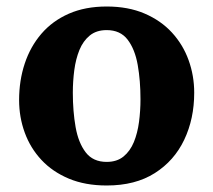

<svg xmlns="http://www.w3.org/2000/svg" viewBox="-20 -555 656 590"><path d="M203.8 -270Q203.8 -305.2 208.3 -339.5Q212.8 -373.7 224.1 -401.5Q235.5 -429.2 255.9 -445.9Q276.3 -462.5 307.8 -462.5Q349.8 -462.5 372.2 -433.1Q394.7 -403.7 403.2 -355.4Q411.7 -307 411.7 -250Q411.7 -214.8 407.2 -180.5Q402.7 -146.3 391.4 -118.5Q380 -90.8 359.6 -74.1Q339.3 -57.5 307.8 -57.5Q265.8 -57.5 243.3 -86.9Q220.8 -116.3 212.3 -164.6Q203.8 -213 203.8 -270ZM38.7 -247.5Q38.7 -195 56 -147.6Q73.2 -100.2 107.2 -63.7Q141.2 -27.2 191.5 -6.1Q241.8 15 307.8 15Q395.8 15 455.6 -23Q515.5 -61 546.1 -125.5Q576.8 -190 576.8 -270Q576.8 -322.5 559.5 -370.3Q542.3 -418 508.3 -455Q474.3 -492 424 -513.5Q373.8 -535 307.8 -535Q241.8 -535 191.5 -512.9Q141.2 -490.8 107.2 -451.3Q73.2 -411.7 56 -359.6Q38.7 -307.5 38.7 -247.5Z"/></svg>

Font: Besley
Style: Regular
Weight: 400
Designer: Owen Earl
Foundry: indestructible type*
Version: Version 4.000